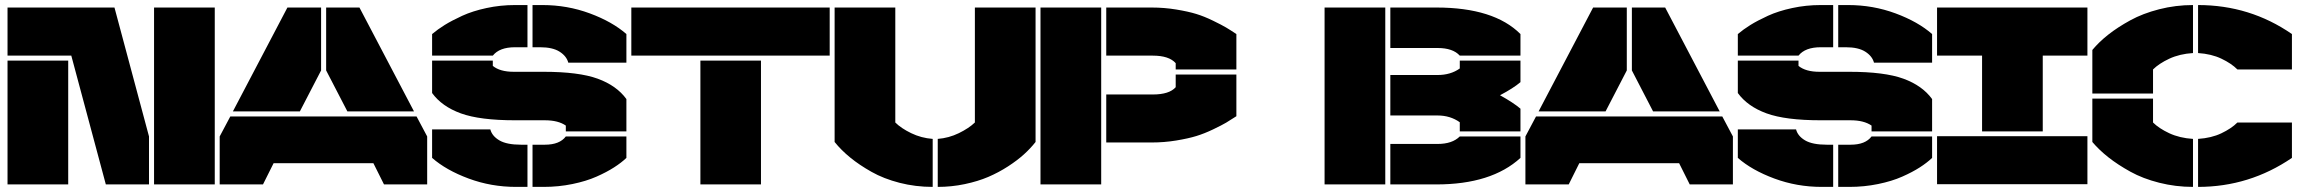

<svg xmlns="http://www.w3.org/2000/svg" viewBox="-20 -730 9102 760"><path d="M433.1 -700.2 569.8 -189.9V0H398.9L262.2 -509.8H9.8V-700.2ZM9.8 0V-490.2H250V0ZM589.8 0V-700.2H830.1V0Z M1251 -700.2V-451.2L1167 -289.1H901.9L1117.7 -700.2ZM849.6 0V-189.9L891.6 -269H1628.9L1670.9 -189.9V0H1500L1458 -84H1063L1021 0ZM1271 -451.2V-700.2H1402.8L1618.7 -289.1H1355Z M1930.7 -509.8H1690.4V-595.2Q1712.4 -613.8 1740.2 -631.1Q1768.1 -648.4 1809.6 -667.5Q1851.1 -686.5 1905.8 -698.2Q1960.4 -710 2018.6 -710H2067.9V-543H2018.6Q1957 -543 1930.7 -509.8ZM1690.4 -105V-217.8H1920.9Q1927.7 -191.4 1956.8 -174.3Q1985.8 -157.2 2042.5 -157.2H2067.9V9.8H2022.5Q1924.3 9.8 1835.2 -23.2Q1746.1 -56.2 1690.4 -105ZM1690.4 -361.8V-490.2H1930.7V-469.2Q1959 -445.8 2013.7 -445.8H2131.8Q2271 -445.8 2345.9 -418.5Q2420.9 -391.1 2459.5 -337.9V-210H2219.7V-232.9Q2189.5 -253.9 2136.7 -253.9H2018.6Q1879.4 -253.9 1804.2 -281.2Q1729 -308.6 1690.4 -361.8ZM2087.9 9.8V-157.2H2136.7Q2195.3 -157.2 2219.7 -189.9H2459.5V-105Q2439.5 -85.9 2410.6 -67.4Q2381.8 -48.8 2341.1 -30.8Q2300.3 -12.7 2245.6 -1.5Q2190.9 9.8 2131.8 9.8ZM2087.9 -543V-710H2127.4Q2225.6 -710 2314.7 -677Q2403.8 -644 2459.5 -595.2V-481.9H2229.5Q2222.7 -507.8 2195.1 -525.4Q2167.5 -543 2117.7 -543Z M2479 -509.8V-700.2H3264.2V-509.8ZM2752.4 0V-490.2H2992.2V0Z M3283.7 -168V-700.2H3523.9V-245.1Q3546.9 -222.2 3586.7 -202.9Q3626.5 -183.6 3671.9 -180.2V9.8Q3604 9.8 3541 -6.3Q3478 -22.5 3429.7 -49.8Q3381.3 -77.1 3345.5 -106.4Q3309.6 -135.7 3283.7 -168ZM3691.9 9.8V-180.2Q3735.8 -183.6 3775.4 -202.9Q3814.9 -222.2 3838.9 -245.1V-700.2H4079.1V-168Q4059.1 -142.6 4033 -118.9Q4006.8 -95.2 3970 -71.3Q3933.1 -47.4 3892.1 -29.8Q3851.1 -12.2 3798.8 -1.2Q3746.6 9.8 3691.9 9.8Z M4098.6 0V-700.2H4338.9V0ZM4358.9 -166V-356H4543Q4608.4 -356 4633.8 -384.8V-435.1H4874V-270Q4849.1 -253.9 4833.3 -244.4Q4817.4 -234.9 4782.2 -218Q4747.1 -201.2 4715.1 -191.4Q4683.1 -181.6 4635.7 -173.8Q4588.4 -166 4538.1 -166ZM4358.9 -509.8V-700.2H4538.1Q4588.4 -700.2 4635.7 -692.4Q4683.1 -684.6 4715.1 -674.8Q4747.1 -665 4782 -647.9Q4816.9 -630.9 4833 -621.3Q4849.1 -611.8 4874 -595.2V-455.1H4633.8V-480Q4607.4 -509.8 4543 -509.8Z M5223.1 0V-700.2H5463.4V0ZM5483.4 0V-160.2H5670.4Q5728.5 -160.2 5758.3 -189.9H5998.5V-105Q5883.8 0 5665.5 0ZM5483.4 -272.9V-433.1H5670.4Q5722.2 -433.1 5758.3 -459V-490.2H5998.5V-404.8Q5969.7 -380.4 5917.5 -353Q5971.2 -323.2 5998.5 -299.8V-210H5758.3V-246.1Q5720.7 -272.9 5670.4 -272.9ZM5483.4 -540V-700.2H5665.5Q5893.6 -700.2 5998.5 -595.2V-509.8H5758.3Q5731 -540 5670.4 -540Z M6419.4 -700.2V-451.2L6335.4 -289.1H6070.3L6286.1 -700.2ZM6018.1 0V-189.9L6060.1 -269H6797.4L6839.4 -189.9V0H6668.5L6626.5 -84H6231.4L6189.5 0ZM6439.5 -451.2V-700.2H6571.3L6787.1 -289.1H6523.4Z M7099.1 -509.8H6858.9V-595.2Q6880.9 -613.8 6908.7 -631.1Q6936.5 -648.4 6978 -667.5Q7019.5 -686.5 7074.2 -698.2Q7128.9 -710 7187 -710H7236.3V-543H7187Q7125.5 -543 7099.1 -509.8ZM6858.9 -105V-217.8H7089.4Q7096.2 -191.4 7125.2 -174.3Q7154.3 -157.2 7210.9 -157.2H7236.3V9.8H7190.9Q7092.8 9.8 7003.7 -23.2Q6914.6 -56.2 6858.9 -105ZM6858.9 -361.8V-490.2H7099.1V-469.2Q7127.4 -445.8 7182.1 -445.8H7300.3Q7439.5 -445.8 7514.4 -418.5Q7589.4 -391.1 7627.9 -337.9V-210H7388.2V-232.9Q7357.9 -253.9 7305.2 -253.9H7187Q7047.9 -253.9 6972.7 -281.2Q6897.5 -308.6 6858.9 -361.8ZM7256.3 9.8V-157.2H7305.2Q7363.8 -157.2 7388.2 -189.9H7627.9V-105Q7607.9 -85.9 7579.1 -67.4Q7550.3 -48.8 7509.5 -30.8Q7468.8 -12.7 7414.1 -1.5Q7359.4 9.8 7300.3 9.8ZM7256.3 -543V-710H7295.9Q7394 -710 7483.2 -677Q7572.3 -644 7627.9 -595.2V-481.9H7397.9Q7391.1 -507.8 7363.5 -525.4Q7335.9 -543 7286.1 -543Z M8242.7 -700.2V-509.8H8065.9V-210H7825.7V-509.8H7647.5V-700.2ZM7647.5 -1V-190.9H8242.7V-1Z M8502.4 -359.9H8262.2V-532.2Q8288.6 -564 8325.4 -593Q8362.3 -622.1 8412.1 -649.4Q8461.9 -676.8 8526.9 -693.4Q8591.8 -710 8660.6 -710V-520Q8607.4 -516.6 8566.7 -497.6Q8525.9 -478.5 8502.4 -455.1ZM8262.2 -168V-339.8H8502.4V-245.1Q8525.9 -221.7 8566.7 -202.6Q8607.4 -183.6 8660.6 -180.2V9.8Q8591.8 9.8 8527.1 -6.6Q8462.4 -22.9 8412.6 -50.5Q8362.8 -78.1 8325.9 -107.2Q8289.1 -136.2 8262.2 -168ZM8680.7 9.8V-180.2Q8733.4 -183.6 8772.9 -202.4Q8812.5 -221.2 8836.4 -245.1H9052.2V-105Q8883.8 9.8 8680.7 9.8ZM8680.7 -520V-710Q8886.2 -710 9052.2 -595.2V-455.1H8836.4Q8812.5 -479 8772.9 -497.8Q8733.4 -516.6 8680.7 -520Z"/></svg>

Font: Nastup Basic
Style: Regular
Weight: 400
Designer: Maksym Kobuzan
Foundry: Zakznak
Version: Version 1.020;FEAKit 1.0